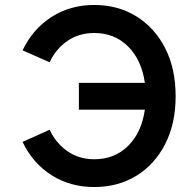

<svg xmlns="http://www.w3.org/2000/svg" viewBox="-20 -738 764 774"><path d="M360 16Q263 16 187.5 -32Q112 -80 71 -166L180 -215Q206 -160 252.5 -128Q299 -96 360 -96Q442 -96 496.5 -150Q551 -204 564 -296H298V-404H564Q551 -496 496.5 -550.5Q442 -605 360 -605Q299 -605 252.5 -573.5Q206 -542 180 -487L71 -535Q112 -621 187.5 -669.5Q263 -718 360 -718Q455 -718 529 -672.5Q603 -627 645.5 -544.5Q688 -462 688 -350Q688 -239 645.5 -156.5Q603 -74 529 -29Q455 16 360 16Z"/></svg>

Font: Zen Kaku Gothic New
Style: Bold
Weight: 700
Designer: Yoshimichi Ohira
Foundry: Positype
Version: Version 1.002